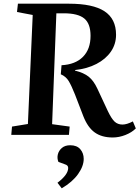

<svg xmlns="http://www.w3.org/2000/svg" viewBox="-20 -730 755 1039"><path d="M313 -377Q388 -381 429 -422.5Q470 -464 470 -536Q470 -602 436 -630Q402 -658 325 -658H285L262 -58L357 -45L353 0H41L45 -45L131 -59L157 -649L72 -665L77 -710H353Q483 -710 545.5 -669Q608 -628 608 -542Q608 -491 580 -450.5Q552 -410 502 -384Q452 -358 386 -351V-348Q434 -336 460.5 -314.5Q487 -293 507 -250L563 -130Q583 -88 600 -72Q617 -56 643 -56Q666 -56 699 -73L715 -35Q693 -13 658.5 0.5Q624 14 590 14Q531 14 493 -13Q455 -40 431 -101L386 -218Q367 -266 352 -291Q337 -316 309 -328ZM314 289 291 259Q349 215 349 179Q349 172 345 167Q341 162 331 159L296 146Q288 126 293 105.5Q298 85 315 70.5Q332 56 360 56Q396 56 414.5 77.5Q433 99 433 130Q433 169 402.5 212Q372 255 314 289Z"/></svg>

Font: Literata 36pt SemiBold
Style: Italic
Weight: 600
Italic angle: -2°
Designer: Latin by Veronika Burian and Jose Scaglione. Greek by Irene Vlachou. Cyrillic by Vera Evstafieva
Foundry: TypeTogether
Version: Version 3.002